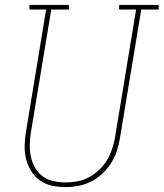

<svg xmlns="http://www.w3.org/2000/svg" viewBox="-20 -755 667 783"><path d="M247 8Q218 8 191 2Q164 -4 142.5 -19.5Q121 -35 107 -57.5Q93 -80 86.5 -106.5Q80 -133 80.5 -161.5Q81 -190 86 -218L168 -716H100V-735H261V-716H189L106 -215Q102 -190 101.5 -164.5Q101 -139 106 -115.5Q111 -92 123 -71Q135 -50 154 -36Q173 -22 197.5 -16.5Q222 -11 248 -11Q271 -11 295.5 -15.5Q320 -20 342.5 -32Q365 -44 384 -62Q403 -80 416 -101.5Q429 -123 437 -147Q445 -171 449 -194L535 -716H466V-735H627V-716H556L469 -191Q465 -165 456.5 -139.5Q448 -114 433 -90Q418 -66 397 -46.5Q376 -27 351 -14.5Q326 -2 299.5 3Q273 8 247 8Z"/></svg>

Font: Iosevka Etoile Thin
Style: Italic
Weight: 100
Italic angle: -9°
Designer: Belleve Invis
Foundry: Belleve Invis
Version: Version 22.1.2; ttfautohint (v1.8.4)